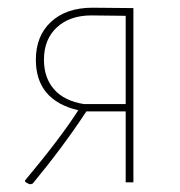

<svg xmlns="http://www.w3.org/2000/svg" viewBox="-20 -473 467 498"><path d="M59 5Q52 4 45 -2V-5Q137 -115 183 -187Q73 -213 73 -318Q73 -380 112.5 -416.5Q152 -453 220 -453L326 -452V0H306V-184H204Q145 -94 65 3ZM198 -203H306V-432L217 -433Q161 -433 127.5 -402Q94 -371 94 -318Q94 -271 120.5 -241Q147 -211 198 -203Z"/></svg>

Font: Alegreya Sans Thin
Style: Regular
Weight: 100
Designer: Juan Pablo del Peral
Foundry: Huerta Tipografica
Version: Version 2.007